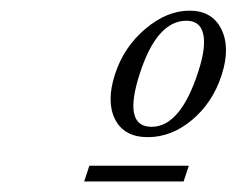

<svg xmlns="http://www.w3.org/2000/svg" viewBox="-20 -613 448 364"><path d="M328.1 -269H139.6L149.4 -298.8H337.9ZM333.5 -573.7Q277.3 -573.7 244.9 -473.1Q212.4 -372.6 267.3 -372.6Q322.3 -372.6 356 -477.5Q371.1 -523.9 365.2 -548.8Q359.4 -573.7 333.5 -573.7ZM399.7 -557.6Q417 -522.5 400.1 -470.5Q383.3 -418.5 344.2 -385.7Q305.2 -353 260.3 -353Q215.3 -353 198.2 -386.7Q181.2 -420.4 198 -472.2Q214.8 -523.9 255.6 -558.3Q296.4 -592.8 339.4 -592.8Q382.3 -592.8 399.7 -557.6Z"/></svg>

Font: RIT Rachana
Style: Italic
Weight: 400
Designer: Hussain KH
Version: 1.5.2